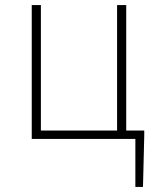

<svg xmlns="http://www.w3.org/2000/svg" viewBox="-20 -547 616 756"><path d="M513 189H543L548 -13V-33H477V-527H441V-33H141V-527H105V0H513Z"/></svg>

Font: Noto Sans CJK HK Thin
Style: Regular
Weight: 100
Designer: Ryoko NISHIZUKA 西塚涼子 (kana, bopomofo & ideographs); Paul D. Hunt (Latin, Greek & Cyrillic); Sandoll Communications 산돌커뮤니
Foundry: Adobe
Version: Version 2.004;hotconv 1.0.118;makeotfexe 2.5.65603